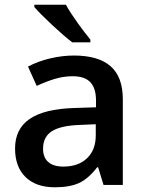

<svg xmlns="http://www.w3.org/2000/svg" viewBox="-20 -786 620 816"><path d="M364 -618Q342 -644 310 -688.5Q278 -733 260 -766H126V-756Q150 -728 201.5 -680Q253 -632 287 -606H364ZM502 -364Q502 -459 450 -504.5Q398 -550 294 -550Q246 -550 194 -538Q142 -526 99 -503L136 -421Q177 -440 214 -451Q251 -462 289 -462Q340 -462 364 -436.5Q388 -411 388 -359V-330L295 -327Q168 -323 106 -280.5Q44 -238 44 -155Q44 -77 88.5 -33.5Q133 10 213 10Q276 10 315.5 -8Q355 -26 393 -75H397L420 0H502ZM163 -154Q163 -204 200 -228Q237 -252 318 -255L387 -258V-211Q387 -149 350 -113.5Q313 -78 249 -78Q207 -78 185 -97.5Q163 -117 163 -154Z"/></svg>

Font: OpenSansMMV
Style: Semibold
Weight: 600
Designer: Steve Matteson
Foundry: Ascender Corporation
Version: Version 6.000